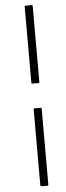

<svg xmlns="http://www.w3.org/2000/svg" viewBox="-65 -860 370 1075"><g transform="rotate(-5 119.5 -322.5)"><path d="M123 -392Q117 -392 117 -398V-824Q117 -830 123 -830H157Q162 -830 162 -824V-398Q162 -392 157 -392ZM123 185Q117 185 117 179V-247Q117 -253 123 -253H157Q162 -253 162 -247V179Q162 185 157 185Z"/></g></svg>

Font: Sofia Sans ExtraLight
Style: Italic
Weight: 250
Italic angle: -9°
Version: Version 4.100-B